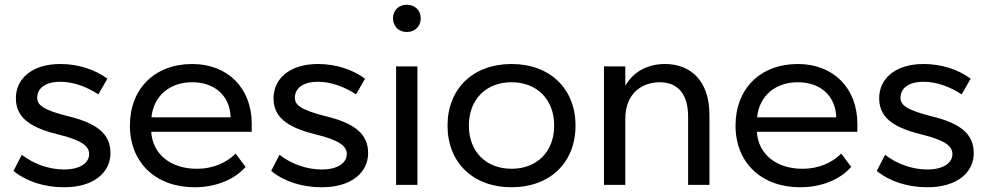

<svg xmlns="http://www.w3.org/2000/svg" viewBox="-20 -780 4165 810"><path d="M235 -510C110 -510 47 -444 47 -366C47 -291 96 -245 221 -214C329 -188 356 -162 356 -130C356 -94 320 -65 250 -65C189 -65 123 -87 72 -127L37 -59C89 -16 165 10 250 10C378 10 446 -54 446 -134C446 -215 390 -260 266 -290C159 -317 137 -338 137 -368C137 -403 165 -435 235 -435C292 -435 349 -412 395 -382L433 -448C382 -486 311 -510 235 -510Z M528 -250C528 -94 637 10 801 10C891 10 970 -23 1016 -76L974 -132C935 -93 877 -68 813 -68C701 -67 624 -129 618 -224H1042V-258C1042 -408 941 -510 791 -510C633 -510 528 -406 528 -250ZM619 -285C628 -375 695 -433 791 -433C886 -433 950 -376 953 -285Z M1322 -510C1197 -510 1134 -444 1134 -366C1134 -291 1183 -245 1308 -214C1416 -188 1443 -162 1443 -130C1443 -94 1407 -65 1337 -65C1276 -65 1210 -87 1159 -127L1124 -59C1176 -16 1252 10 1337 10C1465 10 1533 -54 1533 -134C1533 -215 1477 -260 1353 -290C1246 -317 1224 -338 1224 -368C1224 -403 1252 -435 1322 -435C1379 -435 1436 -412 1482 -382L1520 -448C1469 -486 1398 -510 1322 -510Z M1651 -500V0H1741V-500ZM1696 -760C1662 -760 1638 -736 1638 -703C1638 -669 1662 -645 1696 -645C1731 -645 1755 -669 1755 -703C1755 -736 1731 -760 1696 -760Z M2138 -510C1976 -510 1868 -406 1868 -250C1868 -94 1976 10 2138 10C2300 10 2408 -94 2408 -250C2408 -406 2300 -510 2138 -510ZM2138 -68C2030 -68 1958 -141 1958 -250C1958 -360 2030 -433 2138 -433C2246 -433 2318 -360 2318 -250C2318 -141 2246 -68 2138 -68Z M2883 -288V0H2973V-295C2973 -445 2888 -510 2786 -510C2719 -510 2655 -483 2618 -418V-500H2528V0H2618V-278C2618 -393 2696 -433 2763 -433C2831 -433 2883 -393 2883 -288Z M3083 -250C3083 -94 3192 10 3356 10C3446 10 3525 -23 3571 -76L3529 -132C3490 -93 3432 -68 3368 -68C3256 -67 3179 -129 3173 -224H3597V-258C3597 -408 3496 -510 3346 -510C3188 -510 3083 -406 3083 -250ZM3174 -285C3183 -375 3250 -433 3346 -433C3441 -433 3505 -376 3508 -285Z M3877 -510C3752 -510 3689 -444 3689 -366C3689 -291 3738 -245 3863 -214C3971 -188 3998 -162 3998 -130C3998 -94 3962 -65 3892 -65C3831 -65 3765 -87 3714 -127L3679 -59C3731 -16 3807 10 3892 10C4020 10 4088 -54 4088 -134C4088 -215 4032 -260 3908 -290C3801 -317 3779 -338 3779 -368C3779 -403 3807 -435 3877 -435C3934 -435 3991 -412 4037 -382L4075 -448C4024 -486 3953 -510 3877 -510Z"/></svg>

Font: Gully
Style: Regular
Weight: 400
Designer: jaikishan Patel
Foundry: MagicType
Version: Version 1.000;Glyphs 3.2 (3242)